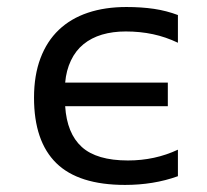

<svg xmlns="http://www.w3.org/2000/svg" viewBox="-20 -519 590 548"><path d="M459 -283.2H166C168 -306.3 173.4 -327.3 182.4 -346.2C191.3 -365.1 203.3 -380.6 218.3 -392.8C233.2 -405 250.9 -414.1 271.2 -420.2C291.6 -426.2 314.1 -429.2 338.9 -429.2C366.2 -429.2 392.1 -426.6 416.5 -421.4C440.9 -416.2 464.7 -408 487.8 -397V-476.1C466.3 -484.2 443.6 -490.1 419.7 -493.7C395.8 -497.2 369.5 -499 340.8 -499C300.1 -499 263.5 -493.6 231 -482.7C198.4 -471.8 170.7 -455.5 147.9 -433.8C125.2 -412.2 107.7 -385.2 95.5 -352.8C83.3 -320.4 77.1 -282.9 77.1 -240.2C77.1 -157.2 98.3 -95 140.6 -53.5C182.9 -12 248.4 8.8 336.9 8.8C363.6 8.8 389.6 6.8 414.8 2.7C440 -1.4 464.4 -7.6 487.8 -16.1V-91.8C444.2 -71.3 396.6 -61 345.2 -61C285.6 -61 241.7 -73.9 213.4 -99.6C185.1 -125.3 169.3 -164.1 166 -215.8H459Z"/></svg>

Font: CodeNewRoman Nerd Font Mono
Style: Regular
Weight: 400
Monospace: yes
Designer: Sam Radian
Foundry: Code New Roman
Version: Version 2.00 November 29, 2014;Nerd Fonts 3.2.1